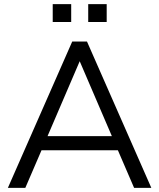

<svg xmlns="http://www.w3.org/2000/svg" viewBox="-20 -905 767 925"><path d="M626 0 548 -181H180L102 0H18L328 -705H399L709 0ZM209 -249H519L364 -610ZM234 -885H323V-799H234ZM405 -885H494V-799H405Z"/></svg>

Font: wassup Sans
Style: Regular
Weight: 400
Version: Version 2.001